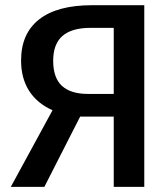

<svg xmlns="http://www.w3.org/2000/svg" viewBox="-20 -728 655 748"><path d="M542.1 -707.7V0H423.1V-273.8H292.3L152.8 0H22.1L184.6 -298.5Q124.1 -325.6 93.1 -374.6Q62.1 -423.6 62.1 -492.3Q62.1 -597.4 132.6 -652.6Q203.1 -707.7 338.5 -707.7ZM332.8 -619.5Q259.5 -619.5 223.3 -587.9Q187.2 -556.4 187.2 -491.3Q187.2 -424.6 221.5 -393.3Q255.9 -362.1 322.6 -362.1H423.1V-619.5Z"/></svg>

Font: Fira Code Fixed Medium
Style: Regular
Weight: 500
Monospace: yes
Designer: Carrois Corporate, Edenspiekermann AG, Nikita Prokopov
Foundry: Carrois Corporate, Edenspiekermann AG, Nikita Prokopov
Version: Version 5.002